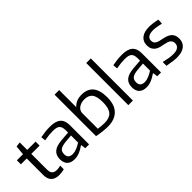

<svg xmlns="http://www.w3.org/2000/svg" viewBox="90 -1700 2604 2604"><g transform="rotate(-45 1391.5 -398.5)"><path d="M284 9Q207 9 167.5 -30Q128 -69 128 -144V-463H16V-540H133L146 -675L215 -684V-540H375V-463H216V-162Q216 -111 238.5 -87Q261 -63 309 -63Q324 -63 342 -65.5Q360 -68 380 -74V-4Q357 2 332 5.5Q307 9 284 9Z M614 -63Q650 -63 691.5 -80Q733 -97 773 -123V-259L668 -250Q590 -243 558.5 -219.5Q527 -196 527 -144Q527 -63 614 -63ZM582 5Q512 5 475 -31.5Q438 -68 438 -137Q438 -215 487 -256Q536 -297 644 -305L773 -315V-354Q773 -389 766.5 -412.5Q760 -436 744.5 -450.5Q729 -465 703 -471Q677 -477 638 -477Q604 -477 564.5 -473Q525 -469 479 -460L472 -527Q525 -537 568.5 -541.5Q612 -546 656 -546Q761 -546 811 -503Q861 -460 861 -369V0H788L779 -68H773Q724 -33 677 -14Q630 5 582 5Z M1219 -56Q1310 -56 1354.5 -105.5Q1399 -155 1399 -271Q1399 -383 1362 -430.5Q1325 -478 1245 -478Q1215 -478 1188 -470Q1161 -462 1140.5 -447.5Q1120 -433 1107.5 -411.5Q1095 -390 1095 -363V-66Q1120 -62 1152 -59Q1184 -56 1219 -56ZM1220 11Q1174 11 1122 5.5Q1070 0 1007 -12V-808H1095V-480Q1125 -514 1167.5 -532Q1210 -550 1265 -550Q1374 -550 1431 -483Q1488 -416 1488 -276Q1488 -136 1418 -63.5Q1348 9 1220 11Z M1614 -808H1702V0H1614Z M1994 -63Q2030 -63 2071.5 -80Q2113 -97 2153 -123V-259L2048 -250Q1970 -243 1938.5 -219.5Q1907 -196 1907 -144Q1907 -63 1994 -63ZM1962 5Q1892 5 1855 -31.5Q1818 -68 1818 -137Q1818 -215 1867 -256Q1916 -297 2024 -305L2153 -315V-354Q2153 -389 2146.5 -412.5Q2140 -436 2124.5 -450.5Q2109 -465 2083 -471Q2057 -477 2018 -477Q1984 -477 1944.5 -473Q1905 -469 1859 -460L1852 -527Q1905 -537 1948.5 -541.5Q1992 -546 2036 -546Q2141 -546 2191 -503Q2241 -460 2241 -369V0H2168L2159 -68H2153Q2104 -33 2057 -14Q2010 5 1962 5Z M2540 11Q2504 11 2462 5.5Q2420 0 2357 -12V-84Q2407 -72 2451.5 -64.5Q2496 -57 2536 -57Q2596 -57 2626.5 -80Q2657 -103 2657 -145Q2657 -168 2649 -183.5Q2641 -199 2626 -210Q2611 -221 2590 -227.5Q2569 -234 2544 -239Q2513 -245 2481 -252.5Q2449 -260 2423 -276.5Q2397 -293 2380.5 -321.5Q2364 -350 2364 -398Q2364 -471 2416.5 -512Q2469 -553 2563 -553Q2580 -553 2596 -552Q2612 -551 2630 -548.5Q2648 -546 2670 -542.5Q2692 -539 2722 -533L2718 -460Q2667 -471 2633 -476.5Q2599 -482 2570 -482Q2449 -482 2449 -400Q2449 -376 2458.5 -360.5Q2468 -345 2485 -335Q2502 -325 2525 -319Q2548 -313 2575 -308Q2611 -301 2641.5 -290.5Q2672 -280 2694.5 -262Q2717 -244 2729.5 -216.5Q2742 -189 2742 -149Q2742 -74 2689.5 -31.5Q2637 11 2540 11Z"/></g></svg>

Font: EncodeSans
Style: Regular
Weight: 400
Designer: Pablo Impallari, Andres Torresi
Foundry: Pablo Impallari, Andres Torresi
Version: Version 1.000; ttfautohint (v1.4.1)